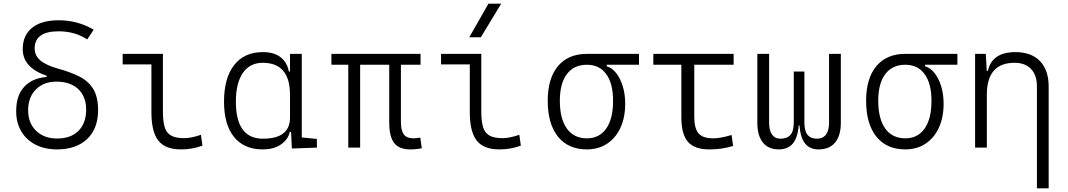

<svg xmlns="http://www.w3.org/2000/svg" viewBox="-20 -815 5899 1060"><path d="M294.4 9.8Q226.6 9.8 175.8 -16.6Q125 -43 97.2 -90.3Q69.3 -137.7 69.3 -201.7Q69.3 -286.6 113 -335Q156.7 -383.3 237.3 -390.1V-397Q105.5 -441.4 105.5 -543.9Q105.5 -620.1 157.2 -661.6Q209 -703.1 303.2 -703.1Q409.7 -703.1 497.1 -650.9L461.4 -597.2Q394.5 -642.1 303.2 -642.1Q171.4 -642.1 171.4 -547.4Q171.4 -508.3 202.9 -481.4Q234.4 -454.6 300.8 -436Q370.6 -417 419.9 -391.6Q469.2 -366.2 495.4 -322.8Q521.5 -279.3 521.5 -206.5Q521.5 -105 461.2 -47.6Q400.9 9.8 294.4 9.8ZM295.4 -50.3Q370.6 -50.3 413.1 -92.5Q455.6 -134.8 455.6 -209.5Q455.6 -282.2 411.9 -323.2Q368.2 -364.3 291 -364.3Q220.7 -364.3 178 -321Q135.3 -277.8 135.3 -206.5Q135.3 -135.7 179.2 -93Q223.1 -50.3 295.4 -50.3Z M978.5 9.8Q892.1 9.8 854 -39.1Q815.9 -87.9 815.9 -195.3V-459.5H657.2V-517.6H879.4V-200.2Q879.4 -148.4 888.4 -115.7Q897.5 -83 922.9 -67.6Q948.2 -52.2 998 -52.2Q1034.2 -52.2 1089.4 -70.8L1097.7 -10.7Q1066.9 0 1038.8 4.9Q1010.7 9.8 978.5 9.8Z M1429.7 9.8Q1328.1 9.8 1272.5 -58.3Q1216.8 -126.5 1216.8 -253.9Q1216.8 -384.3 1272.7 -455.8Q1328.6 -527.3 1430.7 -527.3Q1493.7 -527.3 1529.5 -498.8Q1565.4 -470.2 1574.7 -420.4H1581.1V-517.6H1646V-56.2L1729.5 -47.9V0L1591.3 4.9L1586.9 -86.4H1579.6Q1571.8 -46.9 1532.7 -18.6Q1493.7 9.8 1429.7 9.8ZM1282.2 -253.9Q1282.2 -49.3 1431.6 -49.3Q1581.1 -49.3 1581.1 -166V-291Q1581.1 -468.3 1430.7 -468.3Q1359.4 -468.3 1320.8 -412.4Q1282.2 -356.4 1282.2 -253.9Z M1902.8 0V-457.5H1809.6V-517.6H2301.8V-457.5H2193.4V-143.1Q2193.4 -94.7 2209.2 -73Q2225.1 -51.3 2264.6 -51.3Q2276.4 -51.3 2300.3 -55.2L2308.6 3.4Q2279.8 9.8 2245.1 9.8Q2183.6 9.8 2156.2 -25.4Q2128.9 -60.5 2128.9 -138.2V-457.5H1968.3V0Z M2736.3 9.8Q2649.9 9.8 2611.8 -39.1Q2573.7 -87.9 2573.7 -195.3V-459.5H2415V-517.6H2637.2V-200.2Q2637.2 -148.4 2646.2 -115.7Q2655.3 -83 2680.7 -67.6Q2706.1 -52.2 2755.9 -52.2Q2792 -52.2 2847.2 -70.8L2855.5 -10.7Q2824.7 0 2796.6 4.9Q2768.6 9.8 2736.3 9.8ZM2570.8 -609.4 2676.8 -794.9H2747.1L2634.8 -609.4Z M3220.2 9.8Q3117.2 9.8 3060.5 -60.5Q3003.9 -130.9 3003.9 -258.8Q3003.9 -382.3 3060.5 -450Q3117.2 -517.6 3220.2 -517.6H3507.8V-457.5H3329.6V-448.7Q3358.9 -440.9 3381.8 -411.6Q3404.8 -382.3 3418.2 -338.6Q3431.6 -294.9 3431.6 -242.7Q3431.6 -166.5 3405.5 -109.9Q3379.4 -53.2 3331.8 -21.7Q3284.2 9.8 3220.2 9.8ZM3220.2 -51.3Q3289.1 -51.3 3326.9 -105.2Q3364.7 -159.2 3364.7 -258.8Q3364.7 -354 3326.9 -405.8Q3289.1 -457.5 3220.2 -457.5Q3148.4 -457.5 3109.6 -405.8Q3070.8 -354 3070.8 -258.8Q3070.8 -159.2 3109.6 -105.2Q3148.4 -51.3 3220.2 -51.3Z M3895 9.8Q3814.5 9.8 3778.1 -32Q3741.7 -73.7 3741.7 -166.5V-457.5H3586.9V-517.6H4030.3V-457.5H3813V-168.5Q3813 -106.9 3836.2 -79.1Q3859.4 -51.3 3918 -51.3Q3957.5 -51.3 4019 -69.8L4027.3 -9.3Q3993.2 1 3961.9 5.4Q3930.7 9.8 3895 9.8Z M4279.3 9.8Q4222.2 9.8 4191.7 -28.3Q4161.1 -66.4 4161.1 -136.7V-517.6H4226.1V-136.7Q4226.1 -95.2 4242.2 -72.3Q4258.3 -49.3 4289.1 -49.3Q4325.2 -49.3 4343.8 -70.1Q4362.3 -90.8 4362.3 -140.1V-419.9H4420.9V-140.1Q4420.9 -90.8 4438.7 -70.1Q4456.5 -49.3 4490.7 -49.3Q4523.4 -49.3 4540.3 -72.3Q4557.1 -95.2 4557.1 -136.7V-517.6H4622.1V-136.7Q4622.1 -66.4 4590.6 -28.3Q4559.1 9.8 4499 9.8Q4451.7 9.8 4425.5 -21.7Q4399.4 -53.2 4393.6 -122.6H4389.6Q4383.8 -53.2 4356.4 -21.7Q4329.1 9.8 4279.3 9.8Z M4978 9.8Q4875 9.8 4818.4 -60.5Q4761.7 -130.9 4761.7 -258.8Q4761.7 -382.3 4818.4 -450Q4875 -517.6 4978 -517.6H5265.6V-457.5H5087.4V-448.7Q5116.7 -440.9 5139.6 -411.6Q5162.6 -382.3 5176 -338.6Q5189.5 -294.9 5189.5 -242.7Q5189.5 -166.5 5163.3 -109.9Q5137.2 -53.2 5089.6 -21.7Q5042 9.8 4978 9.8ZM4978 -51.3Q5046.9 -51.3 5084.7 -105.2Q5122.6 -159.2 5122.6 -258.8Q5122.6 -354 5084.7 -405.8Q5046.9 -457.5 4978 -457.5Q4906.2 -457.5 4867.4 -405.8Q4828.6 -354 4828.6 -258.8Q4828.6 -159.2 4867.4 -105.2Q4906.2 -51.3 4978 -51.3Z M5363.3 0V-517.6H5422.4L5427.7 -423.8H5434.1Q5456.1 -527.3 5586.4 -527.3Q5673.8 -527.3 5721.7 -477.5Q5769.5 -427.7 5769.5 -336.9V224.6H5704.6V-338.4Q5704.6 -400.4 5672.1 -434.3Q5639.6 -468.3 5581.1 -468.3Q5428.2 -468.3 5428.2 -292.5V0Z"/></svg>

Font: Caskaydia Cove Light
Style: Regular
Weight: 300
Monospace: yes
Designer: Aaron Bell
Foundry: Saja Typeworks
Version: Version 4.300; ttfautohint (v1.8.3)